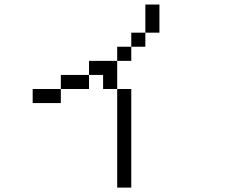

<svg xmlns="http://www.w3.org/2000/svg" viewBox="-20 -770 1040 852"><path d="M500 -375V62.5H562.5V-375ZM250 -375H125V-312.5H250ZM250 -375H375V-437.5H250ZM500 -375Q500 -375 500 -500H375V-437.5H437.5V-375ZM500 -500H562.5V-562.5H500ZM562.5 -562.5H625V-625H562.5ZM625 -625H687.5Q687.5 -625 687.5 -750H625Q625 -750 625 -625Z"/></svg>

Font: Unifont
Style: Regular
Weight: 500
Version: Version 13.0.05